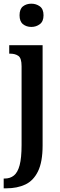

<svg xmlns="http://www.w3.org/2000/svg" viewBox="-30 -781 328 1041"><path d="M140 -635Q113 -635 94.5 -650Q76 -665 76 -698Q76 -732 94.5 -746.5Q113 -761 140 -761Q166 -761 186 -746.5Q206 -732 206 -698Q206 -665 186 -650Q166 -635 140 -635ZM-10 240V187H-4Q25 187 45.5 170.5Q66 154 76.5 114.5Q87 75 87 5V-422Q87 -466 69.5 -478Q52 -490 26 -490H20V-536H201V8Q201 97 176 148Q151 199 107 219.5Q63 240 5 240Z"/></svg>

Font: Noto Serif Ethiopic ExtraCondensed SemiBold
Style: Regular
Weight: 600
Width: 2
Designer: Monotype Design Team
Foundry: Monotype Imaging Inc.
Version: Version 2.102; ttfautohint (v1.8.4.7-5d5b)